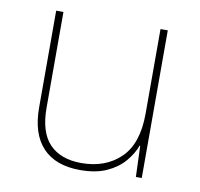

<svg xmlns="http://www.w3.org/2000/svg" viewBox="-66 -597 704 676"><g transform="rotate(10 286.5 -259.0)"><path d="M481 -528V0H460L456 -111H454Q443 -81 419 -53Q395 -25 356.5 -7.5Q318 10 262 10Q174 10 128 -39Q82 -88 82 -182V-528H108V-186Q108 -98 148 -56.5Q188 -15 262 -15Q348 -15 401.5 -66.5Q455 -118 455 -226V-528Z"/></g></svg>

Font: Noto Sans Devanagari Thin
Style: Regular
Weight: 100
Designer: Jelle Bosma - Monotype Design Team
Foundry: Monotype Imaging Inc.
Version: Version 2.004; ttfautohint (v1.8.4.7-5d5b)